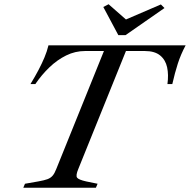

<svg xmlns="http://www.w3.org/2000/svg" viewBox="-20 -887 897 907"><path d="M90 0 98 -19 161 -30Q189 -35 204 -40.5Q219 -46 228.5 -57Q238 -68 246 -89L471 -646H382Q335 -646 292.5 -625Q250 -604 213.5 -569Q177 -534 147 -490H124Q146 -526 162 -556.5Q178 -587 190 -615.5Q202 -644 209 -673H857Q834 -630 820 -586.5Q806 -543 794 -490H771Q777 -534 769.5 -569Q762 -604 736.5 -625Q711 -646 664 -646H575L350 -89Q337 -58 344 -48Q351 -38 387 -30L441 -19L433 0ZM539 -721 468 -854 493 -867 575 -795 740 -866 757 -849 573 -721Z"/></svg>

Font: Ibarra Real Nova Medium
Style: Italic
Weight: 500
Italic angle: -22°
Designer: Jose Maria Ribagorda & Octavio Pardo
Foundry: Octavio Pardo
Version: Version 2.000